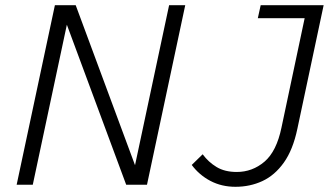

<svg xmlns="http://www.w3.org/2000/svg" viewBox="-20 -710 1271 738"><path d="M44 0 191 -690H271L499 -75L630 -690H692L545 0H465L237 -615L106 0ZM717 -76 759 -117Q781 -87 812.5 -68Q844 -49 890 -49Q950 -49 996.5 -88.5Q1043 -128 1062 -220L1151 -640H971L982 -690H1224L1123 -215Q1106 -134 1071 -85Q1036 -36 988.5 -14Q941 8 885 8Q832 8 789 -14.5Q746 -37 717 -76Z"/></svg>

Font: Radio Canada Light
Style: Italic
Weight: 300
Italic angle: -12°
Designer: Charles Daoud, Etienne Aubert Bonn, Alexandre Saumier Demers, Jacques Le Bailly
Foundry: Radio-Canada
Version: Version 2.104; ttfautohint (v1.8.4.7-5d5b);gftools[0.9.28.de